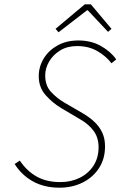

<svg xmlns="http://www.w3.org/2000/svg" viewBox="-20 -860 640 892"><path d="M256 12Q186 12 133.5 -17Q81 -46 48 -98L72 -114Q104 -66 150 -40Q196 -14 260 -14Q310 -14 350.5 -34Q391 -54 414.5 -90.5Q438 -127 438 -176Q438 -221 414.5 -252.5Q391 -284 352 -306L264 -358Q224 -382 192 -418Q160 -454 160 -506Q160 -550 183 -588Q206 -626 247.5 -649Q289 -672 344 -672Q404 -672 449.5 -646Q495 -620 520 -584L498 -566Q473 -599 432.5 -622.5Q392 -646 338 -646Q293 -646 260 -626Q227 -606 208.5 -574.5Q190 -543 190 -510Q190 -462 217 -433Q244 -404 278 -384L364 -334Q395 -316 418.5 -294Q442 -272 455 -244Q468 -216 468 -180Q468 -122 440 -79Q412 -36 364 -12Q316 12 256 12ZM252 -710 238 -726 374 -840H402L498 -726L482 -712L388 -812H384Z"/></svg>

Font: Source Code Pro ExtraLight ExtraLight
Style: Italic
Weight: 250
Italic angle: -11°
Monospace: yes
Version: Version 1.016;hotconv 1.0.116;makeotfexe 2.5.65601